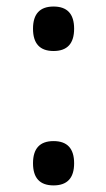

<svg xmlns="http://www.w3.org/2000/svg" viewBox="-20 -561 326 588"><path d="M81.1 -473.1Q81.1 -541 144 -541Q207 -541 207 -473.1Q207 -404.8 144 -404.8Q81.1 -404.8 81.1 -473.1ZM81.1 -61Q81.1 -128.9 144 -128.9Q207 -128.9 207 -61Q207 6.8 144 6.8Q81.1 6.8 81.1 -61Z"/></svg>

Font: Noto Serif Gujarati
Style: Regular
Weight: 400
Designer: Indian Type Foundry
Foundry: Monotype Imaging Inc.
Version: Version 1.02